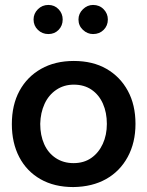

<svg xmlns="http://www.w3.org/2000/svg" viewBox="-20 -745 596 778"><path d="M277 13Q200 13 144 -19Q88 -51 58 -108.5Q28 -166 28 -242Q28 -320 59 -377Q90 -434 146.5 -466Q203 -498 279 -498Q356 -498 411.5 -466Q467 -434 498 -377Q529 -320 529 -243Q529 -167 497.5 -109Q466 -51 410 -19.5Q354 12 277 13ZM278 -84Q320 -84 350 -105Q380 -126 396.5 -162Q413 -198 413 -243Q413 -289 397 -325Q381 -361 351 -381.5Q321 -402 279 -402Q239 -402 208 -381Q177 -360 160.5 -324Q144 -288 143 -243Q143 -197 159 -161Q175 -125 206 -104.5Q237 -84 278 -84ZM176 -607Q201 -607 217.5 -624Q234 -641 234 -666Q234 -690 217.5 -707.5Q201 -725 176 -725Q151 -725 133.5 -707.5Q116 -690 116 -666Q116 -641 133.5 -624Q151 -607 176 -607ZM357 -607Q383 -607 400 -624Q417 -641 417 -666Q417 -690 400 -707.5Q383 -725 357 -725Q334 -725 316 -707.5Q298 -690 298 -666Q298 -641 316 -624Q334 -607 357 -607Z"/></svg>

Font: Catamaran SemiBold
Style: Regular
Weight: 600
Designer: Pria Ravichandran
Version: Version 2.000